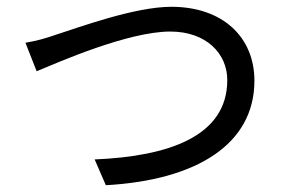

<svg xmlns="http://www.w3.org/2000/svg" viewBox="-20 -529 837 566"><path d="M55 -403 88 -319C151 -345 357 -436 482 -436C588 -436 650 -371 650 -293C650 -126 475 -68 259 -59L292 17C560 2 730 -104 730 -291C730 -420 636 -509 485 -509C377 -509 212 -448 146 -427C115 -416 86 -408 55 -403Z"/></svg>

Font: GenEiGothic-pro-Regular
Style: Regular
Weight: 400
Designer: Ryoko NISHIZUKA (kana & ideographs); Paul D. Hunt (Latin, Greek & Cyrillic); Wenlong ZHANG (bopomofo); Sandoll Communica
Foundry: Adobe Systems Incorporated; o_tamon
Version: Version 1.000.140830